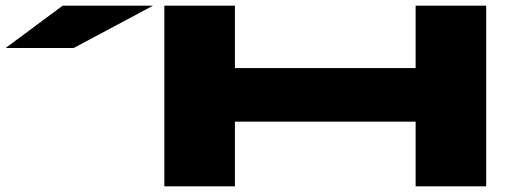

<svg xmlns="http://www.w3.org/2000/svg" viewBox="-20 -660 1812 680"><path d="M562 -640H812V-419H1452V-640H1702V0H1452V-229H812V0H562ZM0 -490 202 -640H522L241 -490Z"/></svg>

Font: Syne ExtraBold
Style: Regular
Weight: 800
Designer: Lucas Descroix
Foundry: Bonjour Monde
Version: Version 2.200; ttfautohint (v1.8.4)